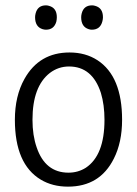

<svg xmlns="http://www.w3.org/2000/svg" viewBox="-20 -695 517 724"><path d="M238.3 -43.9Q150.4 -43.9 118.2 -139.6Q102.5 -184.6 102.5 -243.2Q102.5 -369.1 168 -419.9Q200.2 -444.3 240.2 -444.3Q328.1 -444.3 360.4 -344.7Q374 -299.8 374 -243.2Q374 -109.4 303.7 -62.5Q274.4 -43.9 238.3 -43.9ZM242.2 -497.1Q127.9 -497.1 72.3 -397.5Q36.1 -333 36.1 -243.2Q36.1 -76.2 133.8 -17.6Q177.7 8.8 236.3 8.8Q356.4 8.8 409.2 -96.7Q440.4 -158.2 440.4 -243.2Q440.4 -407.2 347.7 -467.8Q302.7 -497.1 242.2 -497.1ZM194.3 -629.9Q194.3 -665 165 -672.9Q159.2 -674.8 153.3 -674.8Q122.1 -674.8 114.3 -644.5Q112.3 -636.7 112.3 -629.9Q112.3 -593.8 140.6 -585Q147.5 -583 153.3 -583Q183.6 -583 192.4 -613.3Q194.3 -622.1 194.3 -629.9ZM368.2 -629.9Q368.2 -665 338.9 -672.9Q333 -674.8 327.1 -674.8Q295.9 -674.8 288.1 -644.5Q286.1 -636.7 286.1 -629.9Q286.1 -593.8 314.5 -585Q320.3 -583 326.2 -583Q358.4 -583 366.2 -615.2Q368.2 -623 368.2 -629.9Z"/></svg>

Font: Yaldevi Colombo
Style: Regular
Weight: 400
Designer: Sol Matas, Denzil Rajitha, Kosala Senevirathne and Pathum Egodawatta
Foundry: Mooniak
Version: Version 1.020 ; ttfautohint (v1.6)